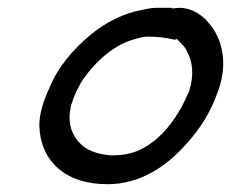

<svg xmlns="http://www.w3.org/2000/svg" viewBox="-20 -480 593 493"><path d="M106 -252C92 -223 80 -185 81 -156C84 -68 146 -7 256 -7C340 -7 408 -53 458 -110C493 -148 521 -192 538 -241C565 -311 552 -366 530 -402C524 -413 517 -419 509 -429C492 -446 462 -466 423 -458C422 -459 421 -460 419 -460H383C372 -460 360 -458 347 -455C299 -447 250 -422 213 -391C168 -354 127 -306 106 -252ZM163 -211C171 -237 182 -260 196 -280C225 -320 263 -356 309 -374C324 -379 343 -386 360 -386C384 -386 408 -383 428 -378C430 -378 432 -379 434 -380C444 -368 456 -361 461 -346C474 -323 479 -288 466 -247C465 -243 462 -239 461 -236C444 -196 417 -154 384 -125C350 -96 318 -81 267 -81C237 -83 209 -91 192 -106C165 -129 151 -164 163 -211Z"/></svg>

Font: SolarCharger
Style: 552
Weight: 400
Designer: Mew Too
Foundry: Cannot Into Space Fonts/KineticPlasma Fonts
Version: Version 1.100